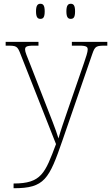

<svg xmlns="http://www.w3.org/2000/svg" viewBox="-20 -758 589 1018"><path d="M355 -658C370 -658 378 -666 378 -698C378 -729 370 -738 355 -738C341 -738 332 -729 332 -698C332 -666 341 -658 355 -658ZM194 -658C209 -658 217 -666 217 -698C217 -729 209 -738 194 -738C180 -738 171 -729 171 -698C171 -666 180 -658 194 -658ZM52 215V240H53C216 240 240 193 312 -16L468 -468C484 -515 489 -516 545 -516H549V-536H361V-516H399C440 -516 445 -509 445 -495C445 -482 436 -455 425 -423L338 -171C317 -110 302 -67 290 -24C277 -69 244 -150 220 -212L144 -407C122 -463 113 -482 113 -495C113 -509 118 -516 159 -516H184V-536H10V-516H13C69 -516 72 -515 90 -468L277 6C219 160 200 215 52 215Z"/></svg>

Font: Noto Serif Sinhala Thin
Style: Regular
Weight: 100
Designer: Jelle Bosma - Monotype Design Team
Foundry: Monotype Imaging Inc.
Version: Version 2.007